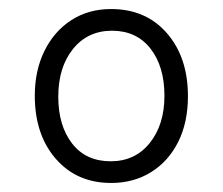

<svg xmlns="http://www.w3.org/2000/svg" viewBox="-20 -533 493 425"><path d="M226 -128Q150 -128 103.5 -181.5Q57 -235 57 -321Q57 -377 78.5 -420.5Q100 -464 138 -488.5Q176 -513 226 -513Q303 -513 349.5 -459.5Q396 -406 396 -320Q396 -262 374.5 -219Q353 -176 314.5 -152Q276 -128 226 -128ZM225 -176Q279 -176 311.5 -216.5Q344 -257 344 -321Q344 -386 313 -425.5Q282 -465 228 -465Q174 -465 141.5 -424.5Q109 -384 109 -319Q109 -255 139.5 -215.5Q170 -176 225 -176Z"/></svg>

Font: Noto Sans Condensed Light
Style: Regular
Weight: 300
Width: 3
Designer: Monotype Design Team
Foundry: Monotype Imaging Inc.
Version: Version 2.013; ttfautohint (v1.8.4.7-5d5b)